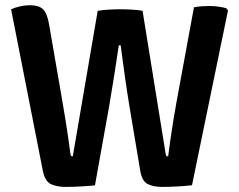

<svg xmlns="http://www.w3.org/2000/svg" viewBox="-20 -711 918 736"><path d="M22.5 -675.5Q38.5 -682.5 57.5 -686.8Q76.5 -691 94.5 -691Q129 -691 145 -675.5Q161 -660 168 -618L219.5 -320.5Q224.5 -291 230.5 -254.5Q236.5 -218 241.5 -183.2Q246.5 -148.5 249.5 -124.5Q250.5 -115.5 252.2 -113.5Q254 -111.5 259 -111.5L354.5 -669.5Q374 -673 397.8 -674.2Q421.5 -675.5 440.5 -675.5Q460.5 -675.5 484.5 -674.2Q508.5 -673 526.5 -669.5L614.5 -124.5Q616 -115 618 -113.2Q620 -111.5 624.5 -111.5Q628 -140.5 633.5 -178Q639 -215.5 645.2 -253.5Q651.5 -291.5 657 -322L723.5 -683Q738 -686 753.8 -687Q769.5 -688 783.5 -688Q799 -688 816.2 -685.8Q833.5 -683.5 847.5 -679.5L854 -671L716 -1Q692.5 2 659.2 3.8Q626 5.5 600 5.5Q569.5 5.5 546.8 -5.2Q524 -16 517.5 -57L477 -298.5Q468 -352.5 458.8 -417.2Q449.5 -482 442.5 -537.5H435.5Q427.5 -482 417.2 -417.8Q407 -353.5 397.5 -298.5L344 -0.5Q320 2 288.8 3.8Q257.5 5.5 231 5.5Q198.5 5.5 175.2 -5.2Q152 -16 144 -57.5Z"/></svg>

Font: Signika SC SemiBold
Style: Regular
Weight: 600
Designer: Anna Giedryś
Foundry: Anna Giedryś
Version: Version 2.000; ttfautohint (v1.8.3) -l 8 -r 50 -G 200 -x 9 -